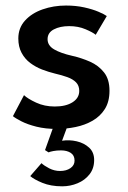

<svg xmlns="http://www.w3.org/2000/svg" viewBox="-20 -442 451 676"><path d="M212.5 -422.5Q247 -422.5 276.5 -416Q306 -409.5 327 -400.5Q348 -391.5 356 -385.5L317 -319.5Q307 -328 281.2 -339Q255.5 -350 223.5 -350Q191.5 -350 169.5 -338.5Q147.5 -327 147.5 -304Q147.5 -281.5 170.8 -268Q194 -254.5 234 -245.5Q267 -238 297 -224.8Q327 -211.5 346.2 -187.2Q365.5 -163 365.5 -122.5Q365.5 -84 349.2 -58.2Q333 -32.5 306 -17Q279 -1.5 246.2 5.2Q213.5 12 180.5 12Q140 12 108.2 4Q76.5 -4 55.5 -14.8Q34.5 -25.5 25.5 -33L64.5 -107Q77.5 -94.5 107 -80.8Q136.5 -67 173 -67Q212 -67 235.5 -82Q259 -97 259 -122Q259 -140.5 247.8 -152Q236.5 -163.5 217 -170.5Q197.5 -177.5 173.5 -183Q151 -188.5 128.2 -197.2Q105.5 -206 86.5 -220.2Q67.5 -234.5 56 -256Q44.5 -277.5 44.5 -306.5Q44.5 -343.5 68 -369.5Q91.5 -395.5 130 -409Q168.5 -422.5 212.5 -422.5ZM199 214Q159 214 129.2 201.8Q99.5 189.5 86.5 178L126 132.5Q135.5 141.5 153.5 150.8Q171.5 160 191.5 160Q213.5 160 228 150Q242.5 140 242.5 123.5Q242.5 105 229 96.2Q215.5 87.5 195 87.5Q179.5 87.5 167.8 89.8Q156 92 151 94.5L138.5 86.5L177 -21L220 -4.5L198.5 53.5Q224 49.5 250 55.5Q276 61.5 293.8 77.8Q311.5 94 311.5 121.5Q311.5 151 295.2 171.8Q279 192.5 253.2 203.2Q227.5 214 199 214Z"/></svg>

Font: League Spartan Thin Medium
Style: Regular
Weight: 500
Version: Version 2.002